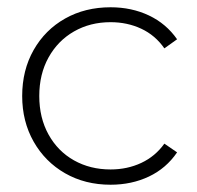

<svg xmlns="http://www.w3.org/2000/svg" viewBox="-20 -504 543 528"><path d="M41 -240Q41 -311 72.5 -366.5Q104 -422 159 -453Q214 -484 284 -484Q342 -484 389.5 -461.5Q437 -439 467 -396L432 -371Q407 -407 368.5 -425Q330 -443 284 -443Q228 -443 183.5 -417.5Q139 -392 113.5 -346Q88 -300 88 -240Q88 -180 113.5 -134Q139 -88 183.5 -63Q228 -38 284 -38Q330 -38 368.5 -56Q407 -74 432 -109L467 -85Q437 -41 389.5 -18.5Q342 4 284 4Q214 4 159 -27.5Q104 -59 72.5 -114.5Q41 -170 41 -240Z"/></svg>

Font: Montserrat Ace
Style: Light
Weight: 300
Designer: Julieta Ulanovsky
Foundry: Julieta Ulanovsky
Version: Version 1